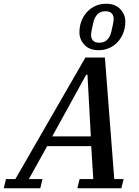

<svg xmlns="http://www.w3.org/2000/svg" viewBox="-74 -1005 743 1025"><path d="M-42 -49H8L382 -698H486L536 -49H586L574 0H339L351 -49H424L413 -225H178L80 -49H153L141 0H-54ZM205 -277H411L393 -606H386ZM456 -777Q482 -777 497.5 -792Q513 -807 520 -834Q525 -855 529 -875Q533 -895 533 -904Q533 -922 522.5 -933.5Q512 -945 489 -945Q463 -945 447.5 -930Q432 -915 425 -888Q420 -867 416 -847Q412 -827 412 -818Q412 -800 422.5 -788.5Q433 -777 456 -777ZM453 -737Q403 -737 376.5 -766Q350 -795 350 -832Q350 -865 361 -893Q372 -921 391 -941.5Q410 -962 436 -973.5Q462 -985 492 -985Q542 -985 568.5 -956Q595 -927 595 -890Q595 -857 584 -829Q573 -801 554 -780.5Q535 -760 509 -748.5Q483 -737 453 -737Z"/></svg>

Font: IBM Plex Serif Medm
Style: Italic
Weight: 500
Italic angle: -14°
Designer: Mike Abbink, Paul van der Laan, Pieter van Rosmalen
Foundry: Bold Monday
Version: Version 3.001